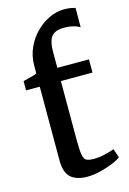

<svg xmlns="http://www.w3.org/2000/svg" viewBox="-127 -891 645 962"><g transform="rotate(-15 196.0 -410.0)"><path d="M203 10.5Q148 10.5 118.2 -15.2Q88.5 -41 88.5 -106V-487H17.5V-535Q28 -538 42.8 -541.5Q57.5 -545 70.8 -548.8Q84 -552.5 89 -556.5Q89 -566.5 89 -576.5Q89 -586.5 89 -596Q89 -646 108.5 -688.8Q128 -731.5 159.8 -763.2Q191.5 -795 229.5 -812.5Q267.5 -830 304 -830Q328.5 -830 342.2 -827.2Q356 -824.5 364 -822L363.5 -721Q354 -729 331.8 -735Q309.5 -741 282 -741Q252.5 -741 234 -731.8Q215.5 -722.5 206.8 -699.5Q198 -676.5 198 -635.5V-555.5H362V-487H198V-184Q198 -130 202.2 -105.2Q206.5 -80.5 219 -74Q231.5 -67.5 257 -67.5Q285 -67.5 316.2 -74.8Q347.5 -82 364 -89L380 -43Q364 -30.5 334.2 -18.5Q304.5 -6.5 269.5 2Q234.5 10.5 203 10.5Z"/></g></svg>

Font: Merriweather Medium
Style: Regular
Weight: 500
Version: Version 2.100